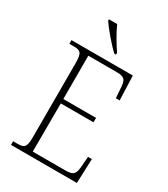

<svg xmlns="http://www.w3.org/2000/svg" viewBox="-224 -1032 991 1133"><g transform="rotate(30 272.0 -465.5)"><path d="M302 -771H313V-784C287 -822 248 -886 229 -931H173V-921C196 -886 262 -807 302 -771ZM43 0H492L498 -166H472L467 -102C463 -48 454 -30 397 -30H174L175 -359H398V-389H175V-684H368C425 -684 434 -667 437 -606L441 -548H467L461 -714H43V-689H72C120 -689 132 -679 132 -605V-108C132 -35 120 -25 72 -25H43Z"/></g></svg>

Font: Noto Serif Thai SemiCondensed ExtraLight
Style: Regular
Weight: 200
Width: 4
Designer: Monotype Design Team
Foundry: Monotype Imaging Inc.
Version: Version 2.002